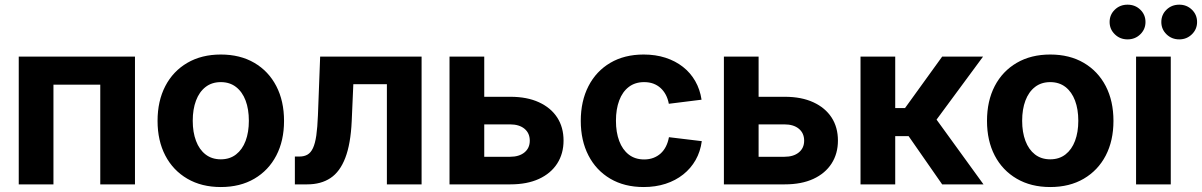

<svg xmlns="http://www.w3.org/2000/svg" viewBox="-20 -773 5039 805"><path d="M545.9 -535.6V0H400.4V-418H204.1V0H58.6V-535.6Z M905.8 11.2Q825.2 11.2 765.4 -23.7Q705.6 -58.6 673.1 -120.8Q640.6 -183.1 640.6 -266.1Q640.6 -349.6 673.1 -412.1Q705.6 -474.6 765.4 -509.5Q825.2 -544.4 905.8 -544.4Q986.8 -544.4 1046.4 -509.5Q1106 -474.6 1138.4 -412.1Q1170.9 -349.6 1170.9 -266.1Q1170.9 -183.1 1138.4 -120.8Q1106 -58.6 1046.4 -23.7Q986.8 11.2 905.8 11.2ZM905.8 -105Q943.4 -105 969.7 -125.5Q996.1 -146 1009.8 -182.4Q1023.4 -218.8 1023.4 -266.6Q1023.4 -314.9 1009.8 -351.3Q996.1 -387.7 969.7 -408.2Q943.4 -428.7 905.8 -428.7Q868.2 -428.7 841.8 -408.2Q815.4 -387.7 801.8 -351.3Q788.1 -314.9 788.1 -266.6Q788.1 -218.8 801.8 -182.4Q815.4 -146 841.8 -125.5Q868.2 -105 905.8 -105Z M1216.3 0V-116.7H1235.8Q1255.4 -116.7 1269.3 -124.8Q1283.2 -132.8 1292.2 -152.1Q1301.3 -171.4 1306.2 -205.1Q1311 -238.8 1313 -289.6L1322.3 -535.6H1747.6V0H1602.1V-419.9H1461.4L1454.6 -264.6Q1450.2 -169.4 1427.7 -111.1Q1405.3 -52.7 1365.5 -26.4Q1325.7 0 1268.1 0Z M1959.5 -367.2H2120.1Q2189.9 -367.2 2239.7 -344.2Q2289.6 -321.3 2316.2 -280.3Q2342.8 -239.3 2342.8 -183.6Q2342.8 -128.9 2316.2 -87.4Q2289.6 -45.9 2239.7 -22.9Q2189.9 0 2120.1 0H1864.7V-535.6H2010.3V-115.7H2118.7Q2156.7 -115.7 2179 -134Q2201.2 -152.3 2201.2 -183.1Q2201.2 -214.8 2179 -233.2Q2156.7 -251.5 2118.7 -251.5H1959.5Z M2678.7 11.2Q2598.1 11.2 2538.8 -23.7Q2479.5 -58.6 2447.3 -121.1Q2415 -183.6 2415 -266.1Q2415 -349.1 2447.3 -411.9Q2479.5 -474.6 2538.8 -509.5Q2598.1 -544.4 2678.7 -544.4Q2728.5 -544.4 2770 -531Q2811.5 -517.6 2843.3 -492.7Q2875 -467.8 2895 -432.9Q2915 -397.9 2921.4 -355L2784.2 -337.9Q2780.3 -358.9 2771.5 -375.5Q2762.7 -392.1 2749.5 -404.1Q2736.3 -416 2719.2 -422.4Q2702.1 -428.7 2680.7 -428.7Q2642.6 -428.7 2616.2 -408.4Q2589.8 -388.2 2576.2 -351.8Q2562.5 -315.4 2562.5 -266.6Q2562.5 -218.3 2576.2 -181.9Q2589.8 -145.5 2616.2 -125Q2642.6 -104.5 2680.7 -104.5Q2702.1 -104.5 2719.5 -111.1Q2736.8 -117.7 2750 -129.6Q2763.2 -141.6 2772 -158.9Q2780.8 -176.3 2784.7 -197.8L2922.4 -181.2Q2916.5 -137.2 2896.5 -102.1Q2876.5 -66.9 2844.5 -41.5Q2812.5 -16.1 2770.5 -2.4Q2728.5 11.2 2678.7 11.2Z M3109.9 -367.2H3270.5Q3340.3 -367.2 3390.1 -344.2Q3439.9 -321.3 3466.6 -280.3Q3493.2 -239.3 3493.2 -183.6Q3493.2 -128.9 3466.6 -87.4Q3439.9 -45.9 3390.1 -22.9Q3340.3 0 3270.5 0H3015.1V-535.6H3160.6V-115.7H3269Q3307.1 -115.7 3329.3 -134Q3351.6 -152.3 3351.6 -183.1Q3351.6 -214.8 3329.3 -233.2Q3307.1 -251.5 3269 -251.5H3109.9Z M3587.9 0V-535.6H3733.4V-319.8H3774.4L3930.2 -535.6H4101.6L3906.7 -271.5L4103.5 0H3930.2L3789.6 -202.1H3733.4V0Z M4383.3 11.2Q4302.7 11.2 4242.9 -23.7Q4183.1 -58.6 4150.6 -120.8Q4118.2 -183.1 4118.2 -266.1Q4118.2 -349.6 4150.6 -412.1Q4183.1 -474.6 4242.9 -509.5Q4302.7 -544.4 4383.3 -544.4Q4464.4 -544.4 4523.9 -509.5Q4583.5 -474.6 4616 -412.1Q4648.4 -349.6 4648.4 -266.1Q4648.4 -183.1 4616 -120.8Q4583.5 -58.6 4523.9 -23.7Q4464.4 11.2 4383.3 11.2ZM4383.3 -105Q4420.9 -105 4447.3 -125.5Q4473.6 -146 4487.3 -182.4Q4501 -218.8 4501 -266.6Q4501 -314.9 4487.3 -351.3Q4473.6 -387.7 4447.3 -408.2Q4420.9 -428.7 4383.3 -428.7Q4345.7 -428.7 4319.3 -408.2Q4293 -387.7 4279.3 -351.3Q4265.6 -314.9 4265.6 -266.6Q4265.6 -218.8 4279.3 -182.4Q4293 -146 4319.3 -125.5Q4345.7 -105 4383.3 -105Z M4743.2 0V-535.6H4888.7V0ZM4924.3 -607.9Q4892.6 -607.9 4870.8 -629.2Q4849.1 -650.4 4849.1 -680.7Q4849.1 -711.4 4870.8 -732.4Q4892.6 -753.4 4924.3 -753.4Q4955.6 -753.4 4977.3 -732.4Q4999 -711.4 4999 -680.7Q4999 -650.4 4977.3 -629.2Q4955.6 -607.9 4924.3 -607.9ZM4707.5 -607.9Q4675.8 -607.9 4654.1 -629.2Q4632.3 -650.4 4632.3 -680.7Q4632.3 -711.4 4654.1 -732.4Q4675.8 -753.4 4707.5 -753.4Q4739.3 -753.4 4761 -732.4Q4782.7 -711.4 4782.7 -680.7Q4782.7 -650.4 4761 -629.2Q4739.3 -607.9 4707.5 -607.9Z"/></svg>

Font: Inter 20pt
Style: Bold
Weight: 700
Version: Version 4.001;git-66647c0bb